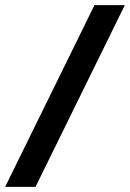

<svg xmlns="http://www.w3.org/2000/svg" viewBox="-88 -697 505 746"><path d="M397 -677 50 29H-68L279 -677Z"/></svg>

Font: RailwayN12
Style: Semibold
Weight: 400
Version: 1999; 1.0, initial release  Kernus: V2.0